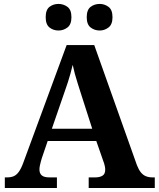

<svg xmlns="http://www.w3.org/2000/svg" viewBox="-20 -939 793 959"><path d="M4.1 0V-53H16.1Q34.4 -53 48.1 -58.7Q61.8 -64.4 73.6 -80.3Q85.3 -96.1 96.2 -125.8L312.9 -714H450.7L663.9 -114.1Q672.5 -92 683.2 -78.5Q694 -64.9 708.4 -59Q722.9 -53 741.3 -53H753.1V0H423V-53H455.9Q477.8 -53 491.6 -61.3Q505.5 -69.6 505.5 -91.2Q505.5 -99.5 503.9 -107.3Q502.3 -115.1 500.2 -122.5Q498.1 -129.9 495.7 -135.1L460.9 -234.9H218.2L188.9 -149.1Q186.5 -141.1 183.7 -130.8Q180.8 -120.4 178.9 -110.5Q177 -100.5 177 -92.2Q177 -73 188.6 -63Q200.2 -53 226.2 -53H264.3V0ZM239 -296H440.6L381.5 -480.2Q374.4 -503.3 367.2 -525.4Q360.1 -547.4 354 -569.8Q348 -592.2 343.1 -615Q338.1 -592.8 331.9 -571.4Q325.7 -550.1 319.2 -528.8Q312.6 -507.5 304.1 -484.6ZM478.2 -786.6Q452.1 -786.6 432.7 -801.7Q413.2 -816.8 413.2 -853Q413.2 -890.2 432.7 -904.8Q452.1 -919.4 478.2 -919.4Q502.1 -919.4 522 -904.8Q541.9 -890.2 541.9 -853Q541.9 -816.8 522 -801.7Q502.1 -786.6 478.2 -786.6ZM271.9 -786.6Q246.4 -786.6 227.3 -801.7Q208.2 -816.8 208.2 -853Q208.2 -890.2 227.3 -904.8Q246.4 -919.4 271.9 -919.4Q297 -919.4 316.9 -904.8Q336.8 -890.2 336.8 -853Q336.8 -816.8 316.9 -801.7Q297 -786.6 271.9 -786.6Z"/></svg>

Font: Noto Serif Hebrew
Style: Regular
Weight: 400
Designer: Monotype Design Team
Foundry: Monotype Imaging Inc.
Version: Version 2.003